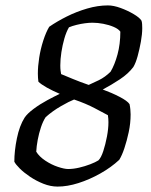

<svg xmlns="http://www.w3.org/2000/svg" viewBox="-20 -690 559 710"><path d="M193 0Q167 0 140.5 -10.5Q114 -21 91 -36.5Q68 -52 53 -67Q38 -82 33 -92Q33 -132 42.5 -178.5Q52 -225 71 -255Q81 -270 104.5 -287.5Q128 -305 155 -319.5Q182 -334 201 -343Q175 -354 153.5 -366Q132 -378 122 -388Q121 -395 120.5 -402.5Q120 -410 120 -418Q120 -445 125 -477Q130 -509 140 -540Q150 -571 162 -591Q191 -611 227 -629Q263 -647 302.5 -658.5Q342 -670 379 -670Q400 -670 426 -660.5Q452 -651 474 -638Q496 -625 503 -614Q505 -609 505.5 -601Q506 -593 506 -586Q506 -564 501 -536Q496 -508 489 -482.5Q482 -457 473 -442Q454 -417 423 -396.5Q392 -376 360 -359Q393 -347 422 -332Q451 -317 459 -305Q461 -296 462 -285.5Q463 -275 463 -267Q463 -234 456 -201.5Q449 -169 440 -142Q431 -115 421 -99Q391 -71 351 -48.5Q311 -26 270 -13Q229 0 193 0ZM232 -65Q251 -65 272.5 -70Q294 -75 313.5 -82.5Q333 -90 344 -97Q354 -107 362 -131.5Q370 -156 375.5 -185Q381 -214 381 -238Q381 -244 380.5 -251Q380 -258 379 -264Q364 -272 331 -289.5Q298 -307 254 -322Q236 -315 205.5 -297.5Q175 -280 149 -257Q139 -242 131.5 -219.5Q124 -197 119.5 -173Q115 -149 114 -129Q125 -111 147.5 -96Q170 -81 194 -73Q218 -65 232 -65ZM308 -376Q322 -382 345.5 -393.5Q369 -405 389 -425Q404 -450 414.5 -488.5Q425 -527 425 -573Q418 -583 400.5 -590.5Q383 -598 362 -602Q341 -606 322 -606Q310 -606 294.5 -604Q279 -602 263 -598Q247 -594 235 -589Q225 -572 218 -547.5Q211 -523 207 -497Q203 -471 203 -448Q203 -437 204 -429Q205 -421 206 -416Q223 -409 249.5 -398Q276 -387 308 -376Z"/></svg>

Font: Texturina 12pt
Style: Italic
Weight: 400
Italic angle: -11°
Designer: Guillermo Torres Carreño
Foundry: Omnibus-Type
Version: Version 1.002